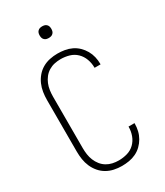

<svg xmlns="http://www.w3.org/2000/svg" viewBox="-227 -1014 954 1112"><g transform="rotate(-30 250.0 -458.0)"><path d="M247 8Q221 8 195 2.5Q169 -3 146.5 -16Q124 -29 107 -49Q90 -69 79.5 -93Q69 -117 65 -143Q61 -169 61 -195V-540Q61 -566 65 -592Q69 -618 79.5 -642Q90 -666 107 -686Q124 -706 146.5 -719Q169 -732 195 -737.5Q221 -743 247 -743Q271 -743 295 -739Q319 -735 341 -724.5Q363 -714 380.5 -697Q398 -680 410 -659Q422 -638 427.5 -614.5Q433 -591 433 -567Q433 -566 433 -565.5Q433 -565 433 -564H393Q393 -565 393 -565.5Q393 -566 393 -566Q393 -595 383 -622.5Q373 -650 352.5 -670Q332 -690 304 -698Q276 -706 247 -706Q226 -706 205.5 -701.5Q185 -697 167 -686Q149 -675 136 -658.5Q123 -642 115 -622.5Q107 -603 104 -582Q101 -561 101 -540V-195Q101 -174 104 -153Q107 -132 115 -112.5Q123 -93 136 -76.5Q149 -60 167 -49Q185 -38 205.5 -33.5Q226 -29 247 -29Q276 -29 304 -37Q332 -45 352.5 -65Q373 -85 383 -112.5Q393 -140 393 -169Q393 -169 393 -169.5Q393 -170 393 -171H433Q433 -170 433 -169.5Q433 -169 433 -168Q433 -144 427.5 -120.5Q422 -97 410 -76Q398 -55 380.5 -38Q363 -21 341 -10.5Q319 0 295 4Q271 8 247 8ZM250 -846Q242 -846 234.5 -848Q227 -850 221 -856Q215 -862 213 -869.5Q211 -877 211 -885Q211 -893 213 -900.5Q215 -908 221 -914Q227 -920 234.5 -922Q242 -924 250 -924Q258 -924 265.5 -922Q273 -920 279 -914Q285 -908 287 -900.5Q289 -893 289 -885Q289 -877 287 -869.5Q285 -862 279 -856Q273 -850 265.5 -848Q258 -846 250 -846Z"/></g></svg>

Font: Zed Sans Extralight
Style: Regular
Weight: 200
Designer: Belleve Invis
Foundry: Belleve Invis
Version: Version 1.0.0; ttfautohint (v1.8.4)